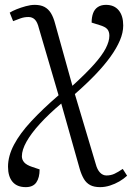

<svg xmlns="http://www.w3.org/2000/svg" viewBox="-20 -540 543 790"><path d="M86 230Q50 230 31.5 208Q13 186 13 146Q13 102 37.5 55.5Q62 9 109 -41.5Q156 -92 221 -148L140 -424Q134 -449 123.5 -459.5Q113 -470 97 -470Q80 -470 64.5 -464.5Q49 -459 34 -453L20 -488Q31 -495 48.5 -502Q66 -509 86 -514.5Q106 -520 123 -520Q147 -520 163 -511.5Q179 -503 189.5 -486Q200 -469 207 -442L278 -187Q333 -237 366.5 -274.5Q400 -312 415 -341Q430 -370 430 -393Q430 -410 421.5 -420Q413 -430 389 -437L357 -447Q357 -469 363 -485.5Q369 -502 382.5 -511Q396 -520 416 -520Q450 -520 468.5 -497.5Q487 -475 487 -435Q487 -406 473.5 -374Q460 -342 434.5 -306.5Q409 -271 372 -232.5Q335 -194 288 -153L374 135Q380 158 391.5 170Q403 182 418 182Q436 182 451 175Q466 168 485 155L503 183Q489 196 471 206.5Q453 217 432.5 223.5Q412 230 392 230Q367 230 351 221.5Q335 213 325 196Q315 179 308 155L232 -114Q181 -71 144.5 -31Q108 9 89 43Q70 77 70 103Q70 117 79.5 128Q89 139 113 147L143 157Q143 191 129.5 210.5Q116 230 86 230Z"/></svg>

Font: Literata 24pt Light
Style: Italic
Weight: 300
Italic angle: -2°
Designer: Latin by Veronika Burian and Jose Scaglione. Greek by Irene Vlachou. Cyrillic by Vera Evstafieva
Foundry: TypeTogether
Version: Version 3.103;gftools[0.9.29]